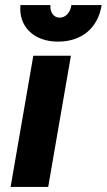

<svg xmlns="http://www.w3.org/2000/svg" viewBox="-20 -741 423 761"><path d="M22 0H171L261 -520H112ZM210 -576C302 -576 368 -628 383 -721H263C259 -691 240 -671 216 -671C193 -671 177 -693 180 -721H61C53 -637 113 -576 210 -576Z"/></svg>

Font: Fixel Display 20240404
Style: Bold Italic
Weight: 700
Italic angle: -10°
Designer: AlfaBravo + MacPaw
Foundry: Kyrylo Tkachov, Marchela Mozhyna, Serhii Makarenko, Maria Weinstein, Zakhar Kryvoshyya
Version: Version 1.211;Glyphs 3.2 (3225)